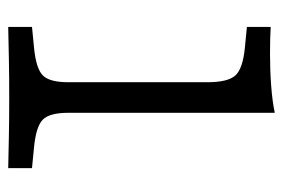

<svg xmlns="http://www.w3.org/2000/svg" viewBox="-128 -544 673 456"><g transform="rotate(90 208.0 -316.5)"><path d="M212.1 -2.4Q158.9 -2.4 120.2 -1.6Q81.5 -0.8 44.4 0V-56.5L93.5 -61.3Q143.5 -66.1 159.7 -82.3Q175.8 -98.4 175.8 -142.7V-206.5H248.4V-142.7Q248.4 -98.4 264.5 -82.3Q280.6 -66.1 330.6 -61.3L379.8 -56.5V0Q342.7 -0.8 304 -1.6Q265.3 -2.4 212.1 -2.4ZM175.8 -206.5V-472.6Q175.8 -521.8 159.7 -539.5Q143.5 -557.3 93.5 -562.1L44.4 -566.9V-623.4Q55.6 -622.6 72.6 -622.2Q89.5 -621.8 109.7 -621.8Q148.4 -621.8 185.1 -624.6Q221.8 -627.4 248.4 -633.1V-623.4V-206.5Z"/></g></svg>

Font: Playfair 5pt SemiExpanded Light
Style: Regular
Weight: 300
Width: 6
Designer: Claus Eggers Sørensen
Foundry: Claus Eggers Sørensen
Version: Version 2.203